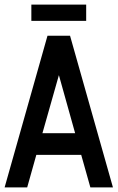

<svg xmlns="http://www.w3.org/2000/svg" viewBox="-20 -811 509 831"><path d="M163.6 -234.4H305.2L234.9 -485.8ZM283.2 -656.2 468.8 0H371.1L331.5 -140.6H137.2L97.7 0H0L185.5 -656.2ZM353 -720.7H115.7V-791H353Z"/></svg>

Font: Lambda
Style: Regular
Weight: 400
Designer: GGBotNet
Version: 0.22